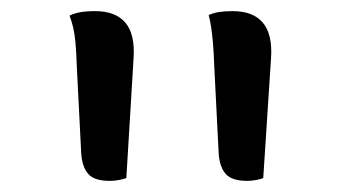

<svg xmlns="http://www.w3.org/2000/svg" viewBox="-20 -770 640 345"><path d="M207 -450Q201 -448 193.5 -446.5Q186 -445 177 -445Q150 -445 139 -457Q128 -469 126 -493L118 -651Q117 -679 115.5 -694.5Q114 -710 111.5 -720.5Q109 -731 105 -742Q113 -746 124 -748Q135 -750 151 -750Q188 -750 205.5 -729Q223 -708 220 -665ZM453 -450Q448 -448 440 -446.5Q432 -445 424 -445Q397 -445 386 -457Q375 -469 373 -493L365 -651Q364 -679 362.5 -694.5Q361 -710 359.5 -720.5Q358 -731 355 -743Q364 -747 374 -748.5Q384 -750 398 -750Q435 -750 452.5 -729Q470 -708 467 -665Z"/></svg>

Font: Code D Ace
Style: Regular
Weight: 400
Version: Version 1.085; ttfautohint (v1.8.4.7-5d5b);Nerd Fonts 3.0.2